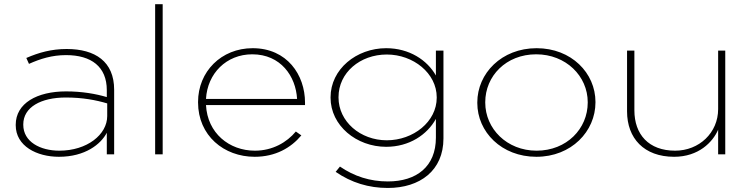

<svg xmlns="http://www.w3.org/2000/svg" viewBox="-20 -750 3647 933"><path d="M268.3 -17.8C176.2 -17.8 93.1 -60.4 93.1 -143.6V-145.5C93.1 -228.7 178.2 -276.2 300 -276.2C382.2 -276.2 447.5 -263.4 501 -247.5V-186.1C501 -96 403 -17.8 268.3 -17.8ZM304 -511.9C230.7 -511.9 169.3 -495 107.9 -468.3L120.8 -439.6C176.2 -464.4 232.7 -482.2 301 -482.2C423.8 -482.2 499 -425.7 499 -311.9V-278.2C445.5 -294.1 378.2 -305.9 301 -305.9C160.4 -305.9 56.4 -248.5 56.4 -143.6V-141.6C56.4 -39.6 159.4 11.9 266.3 11.9C394.1 11.9 470.3 -49.5 499 -105V0H534.7V-313.9C534.7 -450.7 442.9 -511.9 304 -511.9Z M733.9 0H770.5V-729.7H733.9Z M981 -269.3C987.9 -393.1 1080 -486.1 1205.7 -486.1C1344.3 -486.1 1417.6 -379.2 1423.6 -269.3ZM1217.6 11.9C1318.6 11.9 1393.9 -31.7 1444.3 -92.1L1417.6 -110.9C1374 -58.4 1304.7 -17.8 1218.6 -17.8C1093.9 -17.8 987.9 -103 981 -239.6H1462.2V-251.5C1462.2 -386.1 1375 -515.8 1207.7 -515.8C1055.2 -515.8 942.4 -402 942.4 -254.5V-252.5C942.4 -91.1 1068.1 11.9 1217.6 11.9Z M1859.6 -68.3C1730.9 -68.3 1625 -159.4 1625 -276.2V-278.2C1625 -397 1729.9 -485.1 1859.6 -485.1C1988.3 -485.1 2102.2 -394.1 2102.2 -277.2V-275.2C2102.2 -158.4 1988.3 -68.3 1859.6 -68.3ZM2134.9 -77.2V-504H2098.2V-383.2C2055.6 -458.4 1968.5 -515.8 1856.6 -515.8C1712.1 -515.8 1586.3 -413.9 1586.3 -277.2V-275.2C1586.3 -139.6 1712.1 -36.6 1856.6 -36.6C1968.5 -36.6 2055.6 -95 2098.2 -172.3V-81.2C2098.2 59.4 2004.2 131.7 1864.6 131.7C1778.4 131.7 1701.2 106.9 1631.9 59.4L1611.1 85.1C1687.3 137.6 1771.5 163.4 1864.6 163.4C2021.1 163.4 2134.9 78.6 2134.9 -77.2Z M2587.5 -17.8C2442.9 -17.8 2338 -124.8 2338 -251.5V-253.5C2338 -380.2 2439 -486.1 2585.5 -486.1C2730.1 -486.1 2836 -380.2 2836 -253.5V-251.5C2836 -124.8 2734 -17.8 2587.5 -17.8ZM2586.5 11.9C2756.8 11.9 2873.6 -111.9 2873.6 -252.5V-254.5C2873.6 -395 2756.8 -515.8 2587.5 -515.8C2417.2 -515.8 2299.4 -393.1 2299.4 -252.5V-249.5C2299.4 -108.9 2417.2 11.9 2586.5 11.9Z M3255.8 11.9C3374.6 11.9 3443.9 -59.4 3469.7 -119.8V0H3504.3V-504H3469.7V-219.8C3469.7 -105 3377.6 -17.8 3260.8 -17.8C3132 -17.8 3062.7 -97 3062.7 -213.9V-504H3027.1V-208.9C3027.1 -78.2 3109.3 11.9 3255.8 11.9Z"/></svg>

Font: Meinily
Style: Regular
Weight: 500
Designer: Paul Hayes
Foundry: Paul Hayes
Version: Version 1.0; ttfautohint (v1.8.4.7-5d5b)